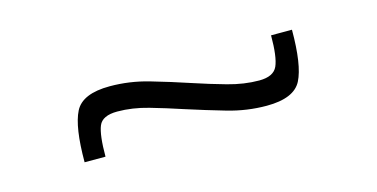

<svg xmlns="http://www.w3.org/2000/svg" viewBox="-30 -444 558 284"><g transform="rotate(-15 248.5 -302.0)"><path d="M75 -247Q75 -301 86.5 -323.5Q98 -346 140 -346Q170 -346 199.5 -337.5Q229 -329 259 -319Q283 -311 308 -304Q333 -297 356 -297Q378 -297 384 -310.5Q390 -324 390 -357H422Q422 -303 410.5 -280.5Q399 -258 357 -258Q327 -258 297.5 -266.5Q268 -275 237 -285Q213 -293 188.5 -300Q164 -307 141 -307Q118 -307 112.5 -293.5Q107 -280 107 -247Z"/></g></svg>

Font: Saira ExtraLight
Style: Regular
Weight: 200
Designer: Hector Gatti with collaboration of the Omnibus-Type team
Foundry: Omnibus-Type
Version: Version 1.100; ttfautohint (v1.8.3)